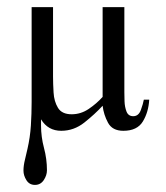

<svg xmlns="http://www.w3.org/2000/svg" viewBox="-20 -356 467 539"><path d="M383.8 -76.2H398.9Q397 -41.5 381.1 -15.1Q365.2 11.2 326.2 11.2Q295.4 11.2 283.2 -11.5Q271 -34.2 268.1 -59.1Q246.1 -35.2 216.8 -12Q187.5 11.2 151.9 11.2Q114.7 11.2 95.2 -21V-3.9Q95.2 28.3 103.5 59.3Q111.8 90.3 111.8 122.1Q111.8 136.2 102.8 149.7Q93.8 163.1 78.1 163.1Q62.5 163.1 54.2 149.9Q45.9 136.7 45.9 123Q45.9 108.9 50 92.5Q54.2 76.2 57.1 62Q64.5 29.8 66.7 -3.7Q68.8 -37.1 68.8 -69.8V-335.9H128.9V-141.1Q128.9 -121.1 130.4 -96.2Q131.8 -71.3 142.8 -53.2Q153.8 -35.2 181.2 -35.2Q207 -35.2 229.2 -50.3Q251.5 -65.4 268.1 -84V-335.9H329.1V-97.2Q329.1 -87.9 329.6 -71.8Q330.1 -55.7 335.2 -42.7Q340.3 -29.8 354 -29.8Q369.1 -29.8 375.5 -47.4Q381.8 -64.9 383.8 -76.2Z"/></svg>

Font: Lateef Medium
Style: Regular
Weight: 500
Designer: SIL International
Foundry: SIL International
Version: Version 4.200